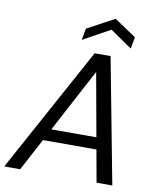

<svg xmlns="http://www.w3.org/2000/svg" viewBox="-111 -982 872 1057"><g transform="rotate(10 325.0 -453.5)"><path d="M-14 0 368 -700H457L590 0H502L394 -600L75 0ZM118 -180 153 -246H503L514 -180ZM285 -760 297 -825 449 -907 571 -825 559 -760 437 -844Z"/></g></svg>

Font: DM Sans 16pt
Style: Italic
Weight: 400
Italic angle: -10°
Version: Version 4.004;gftools[0.9.30]